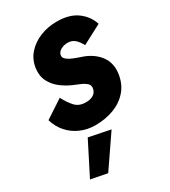

<svg xmlns="http://www.w3.org/2000/svg" viewBox="-251 -837 1156 1308"><g transform="rotate(-30 327.0 -183.0)"><path d="M173 -258Q199 -207 230 -174Q261 -141 314 -142Q346 -141 370 -155Q394 -169 400 -197Q406 -223 389 -239Q372 -255 344 -267Q316 -279 287 -291Q247 -309 208.5 -338Q170 -367 147 -411Q124 -455 132 -515Q141 -578 181.5 -623.5Q222 -669 282.5 -693.5Q343 -718 414 -718Q514 -718 574 -673Q634 -628 654 -562L502 -482Q485 -515 462.5 -535.5Q440 -556 405 -556Q377 -556 353 -543Q329 -530 324 -508Q320 -491 332.5 -477.5Q345 -464 366.5 -453.5Q388 -443 413 -434.5Q438 -426 460 -418Q533 -389 572.5 -333.5Q612 -278 601 -198Q590 -124 546.5 -74Q503 -24 436.5 1Q370 26 291 26Q229 26 175.5 2.5Q122 -21 84.5 -63.5Q47 -106 30 -164ZM203 71 371 105 202 352 73 327Z"/></g></svg>

Font: Jost* Heavy
Style: Italic
Weight: 800
Italic angle: -10°
Version: Version 3.7